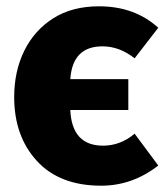

<svg xmlns="http://www.w3.org/2000/svg" viewBox="-20 -571 528 609"><path d="M301 18Q169 18 97 -60.5Q25 -139 25 -263Q25 -345 57 -410Q89 -475 149 -513Q209 -551 294 -551Q407 -551 482 -483L407 -386Q359 -424 305 -424Q210 -424 203 -320H387V-222H203Q208 -109 307 -109Q362 -109 407 -147L482 -46Q400 18 301 18Z"/></svg>

Font: Trujillo ExtraBold
Style: Regular
Weight: 800
Designer: Fira Sans original fonts by bBox Type GmbH, Carrois Corporate GbR, & Edenspiekermann AG / Changes by Cristiano Sobral
Foundry: Fira Sans original fonts by bBox Type GmbH, Carrois Corporate GbR, & Edenspiekermann AG / Changes by Cristiano Sobral
Version: Version 4.301;July 28, 2020;FontCreator 13.0.0.2655 64-bit